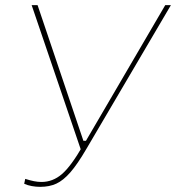

<svg xmlns="http://www.w3.org/2000/svg" viewBox="-20 -720 684 746"><path d="M74 -6 78 -25Q97 -19 112 -16Q127 -13 141 -13Q185 -13 220.5 -43.5Q256 -74 302 -154L298 -127L103 -700H126L304 -173H314L622 -700H644L316 -142Q281 -82 253.5 -50.5Q226 -19 199 -6.5Q172 6 136 6Q120 6 103.5 3Q87 0 74 -6Z"/></svg>

Font: Fixel Italic Variable Display Thin
Style: Italic
Weight: 100
Italic angle: -10°
Designer: AlfaBravo + MacPaw
Foundry: Kyrylo Tkachov, Marchela Mozhyna, Serhii Makarenko, Maria Weinstein, Zakhar Kryvoshyya
Version: Version 1.210;Glyphs 3.2 (3217)